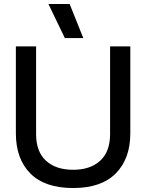

<svg xmlns="http://www.w3.org/2000/svg" viewBox="-20 -933 737 968"><path d="M224 -913H331L400 -741H307ZM60 -261V-699H162V-257Q162 -168 212 -122.5Q262 -77 349 -77Q435 -77 485 -122.5Q535 -168 535 -257V-699H637V-261Q637 -133 564 -59Q491 15 349 15Q206 15 133 -58.5Q60 -132 60 -261Z"/></svg>

Font: Prompt
Style: Regular
Weight: 400
Designer: Katatrad Team
Foundry: CadsonDemak
Version: Version 1.001